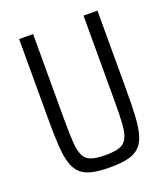

<svg xmlns="http://www.w3.org/2000/svg" viewBox="-129 -781 773 881"><g transform="rotate(-20 257.5 -340.0)"><path d="M257.7 8Q204.6 8 169.8 -0.3Q134.9 -8.5 113.9 -28.6Q92.8 -48.6 82.6 -83.7Q72.3 -118.7 69.3 -171.3Q66.3 -223.8 66.3 -297.8V-688H134.4V-264Q134.4 -198 137.6 -156.3Q140.7 -114.7 152.3 -92Q163.8 -69.3 188.9 -60.7Q214 -52.1 257.7 -52.1Q301.5 -52.1 326.3 -60.7Q351.2 -69.3 362.7 -92Q374.3 -114.7 377.5 -156.3Q380.7 -198 380.7 -264V-688H448.7V-297.8Q448.7 -223.8 445.7 -171.3Q442.7 -118.7 432.4 -83.7Q422.2 -48.6 401.1 -28.6Q380.1 -8.5 345.5 -0.3Q310.9 8 257.7 8Z"/></g></svg>

Font: Saira Thin Condensed
Style: Regular
Weight: 100
Width: 3
Version: Version 1.101